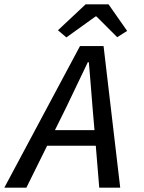

<svg xmlns="http://www.w3.org/2000/svg" viewBox="-48 -868 668 888"><path d="M259 -373 206 -266H389L380 -371Q377 -407 371.5 -477.5Q366 -548 363 -580H358Q341 -545 308.5 -476.5Q276 -408 259 -373ZM-28 0 322 -655H431L508 0H411L395 -194H170L74 0ZM259 -695 220 -728 348 -848H454L540 -725L494 -696L398 -792H394Z"/></svg>

Font: TypoPRO Source Code Pro
Style: Italic
Weight: 500
Italic angle: -11°
Monospace: yes
Designer: Paul D. Hunt, Teo Tuominen
Foundry: Adobe Systems Incorporated
Version: Version 1.030;PS 1.0;hotconv 1.0.84;makeotf.lib2.5.63406